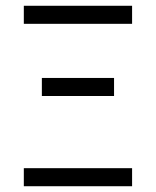

<svg xmlns="http://www.w3.org/2000/svg" viewBox="-20 -645 540 665"><path d="M437.5 0V-62.5H62.5V0ZM375 -312.5V-375H125V-312.5ZM437.5 -562.5V-625H62.5V-562.5Z"/></svg>

Font: CalcUnifontExMono
Style: Regular
Weight: 500
Version: Version 15.0.06